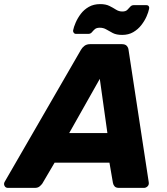

<svg xmlns="http://www.w3.org/2000/svg" viewBox="-70 -915 811 935"><path d="M-31 0Q-43 0 -48 -10Q-53 -20 -47 -30L324 -672Q330 -683 341 -691.5Q352 -700 369 -700H523Q540 -700 547.5 -691.5Q555 -683 556 -672L654 -30Q657 -16 649 -8Q641 0 631 0H510Q495 0 488.5 -7Q482 -14 480 -24L463 -123H196L136 -21Q131 -14 122.5 -7Q114 0 99 0ZM267 -267H453L416 -531ZM525 -745Q497 -745 479.5 -754Q462 -763 448 -771.5Q434 -780 416 -780Q400 -780 392 -773Q384 -766 377.5 -758Q371 -750 360 -750H300Q293 -750 289 -755.5Q285 -761 286 -767Q289 -783 298.5 -805Q308 -827 323.5 -847.5Q339 -868 362.5 -881.5Q386 -895 418 -895Q445 -895 463 -886Q481 -877 495 -868Q509 -859 526 -859Q542 -859 550 -867Q558 -875 564.5 -882.5Q571 -890 582 -890H642Q651 -890 654.5 -884.5Q658 -879 656 -872Q653 -856 643.5 -834.5Q634 -813 618 -792.5Q602 -772 579 -758.5Q556 -745 525 -745Z"/></svg>

Font: Rubik
Style: Bold Italic
Weight: 700
Italic angle: -12°
Designer: Hubert and Fischer
Foundry: Hubert and Fischer
Version: Version 2.300;gftools[0.9.30]